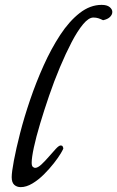

<svg xmlns="http://www.w3.org/2000/svg" viewBox="-20 -755 481 788"><path d="M363 -683Q344 -683 321 -655.5Q298 -628 274 -582Q250 -536 226 -479Q202 -422 181.5 -362Q161 -302 144.5 -247Q128 -192 119 -150Q110 -108 110 -87Q110 -74 115 -70Q120 -66 124 -66Q135 -66 150 -80Q165 -94 180.5 -112Q196 -130 209 -144Q222 -158 229 -158Q235 -158 237 -154.5Q239 -151 240 -147Q240 -143 229.5 -125.5Q219 -108 201 -85Q183 -62 160.5 -39.5Q138 -17 113 -2Q88 13 65 13Q49 13 38.5 3.5Q28 -6 28 -28Q28 -48 37 -96Q46 -144 62.5 -208.5Q79 -273 103.5 -345Q128 -417 159 -486Q190 -555 227 -611.5Q264 -668 307 -701.5Q350 -735 397 -735Q419 -735 430 -726Q441 -717 441 -706Q441 -695 431.5 -685.5Q422 -676 403 -672Q393 -677 384 -680Q375 -683 363 -683Z"/></svg>

Font: Sedan
Style: Italic
Weight: 400
Italic angle: -13.8°
Designer: Sebastian Salazar
Foundry: Sebastian Salazar
Version: Version 1.100; ttfautohint (v1.8.4.7-5d5b)